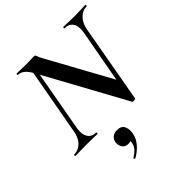

<svg xmlns="http://www.w3.org/2000/svg" viewBox="-247 -775 1201 1201"><g transform="rotate(-45 353.5 -174.5)"><path d="M487 9 185 -543Q162 -584 142.5 -598.5Q123 -613 102 -613Q99 -613 99 -619Q99 -625 102 -625Q122 -625 147 -624Q172 -623 189 -623Q206 -623 227.5 -624Q249 -625 254 -625Q265 -625 268 -613.5Q271 -602 287 -573L523 -143L516 7Q516 12 503 14Q490 16 487 9ZM-2 0Q-5 0 -5 -6Q-5 -12 -2 -12Q36 -12 63.5 -39.5Q91 -67 99 -116L187 -602L214 -600L127 -116Q119 -67 137 -39.5Q155 -12 193 -12Q195 -12 195 -6Q195 0 193 0Q172 0 149 -1Q126 -2 96 -2Q70 -2 45 -1Q20 0 -2 0ZM516 7 497 -54 580 -509Q589 -557 571.5 -585Q554 -613 515 -613Q512 -613 512 -619Q512 -625 515 -625Q533 -625 557.5 -623.5Q582 -622 612 -622Q638 -622 663 -623.5Q688 -625 710 -625Q712 -625 712 -619Q712 -613 710 -613Q673 -613 645 -585Q617 -557 608 -509ZM252 275Q248 277 244.5 272.5Q241 268 245 265Q268 251 284 234.5Q300 218 304 198Q309 177 303.5 167Q298 157 290 156L323 137Q324 159 315.5 170Q307 181 287 181Q256 181 243.5 159Q231 137 235 115Q239 96 253.5 82.5Q268 69 295 69Q333 69 345 95Q357 121 350 156Q343 193 316 224Q289 255 252 275Z"/></g></svg>

Font: Cormorant
Style: Bold Italic
Weight: 700
Italic angle: -10°
Designer: Christian Thalmann (Catharsis Fonts)
Foundry: Catharsis Fonts
Version: Version 4.000